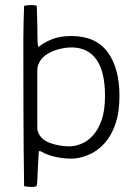

<svg xmlns="http://www.w3.org/2000/svg" viewBox="-20 -622 544 757"><path d="M451 -244Q451 -179 435 -133Q419 -87 393 -58Q367 -29 335.5 -14.5Q304 0 274 3Q240 5 203 -2.5Q166 -10 142 -25Q139 -26 136.5 -26.5Q134 -27 133 -24Q131 5 129.5 34Q128 63 127 91Q127 97 126 102.5Q125 108 124 112Q119 114 113.5 114.5Q108 115 101 115Q94 115 87 114Q80 113 75 112Q73 -32 72.5 -175.5Q72 -319 72 -464Q72 -498 73 -532Q74 -566 75 -599Q80 -600 86 -601Q92 -602 99 -602Q106 -602 113 -601.5Q120 -601 125 -599Q126 -565 127 -529.5Q128 -494 128 -457Q128 -452 129 -446Q130 -440 132 -437Q151 -453 183 -466.5Q215 -480 262 -480Q357 -480 404 -417Q451 -354 451 -244ZM394 -244Q394 -340 360 -387.5Q326 -435 262 -435Q237 -435 209.5 -427.5Q182 -420 160.5 -405Q139 -390 130 -365Q127 -356 127 -344Q127 -289 127 -233.5Q127 -178 127 -123Q127 -116 127.5 -111Q128 -106 130 -102Q141 -71 178 -58Q215 -45 254 -45Q275 -45 299.5 -54.5Q324 -64 345.5 -87Q367 -110 380.5 -148Q394 -186 394 -244Z"/></svg>

Font: Glory Light
Style: Regular
Weight: 300
Version: Version 1.011